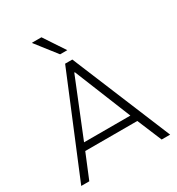

<svg xmlns="http://www.w3.org/2000/svg" viewBox="-207 -1025 1067 1156"><g transform="rotate(-30 326.0 -447.5)"><path d="M505 -170H143L73 0H17L301 -686H351L635 0H576ZM326 -612H322L163 -219H485ZM353 -750H303L192 -892V-895H257Z"/></g></svg>

Font: Chivo Thin
Style: Regular
Weight: 100
Designer: Hector Gatti
Foundry: Omnibus-Type
Version: Version 1.007